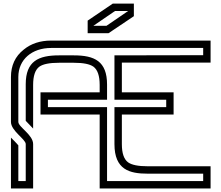

<svg xmlns="http://www.w3.org/2000/svg" viewBox="-20 -1062 1248 1082"><path d="M812.5 -83.3H1125V-41.7H583.3V-458.3H250V-500H583.3V-585.4C583.3 -717.1 512.8 -750 395.8 -750H312.5C197.1 -750 125 -717.5 125 -587.5V-381.2C125 -381.2 166.7 -337.5 166.7 -337.5V-583.3C166.7 -634.4 178.1 -668.8 202.1 -686.5C222.9 -701 259.4 -708.3 312.5 -708.3H395.8C449 -708.3 485.4 -701 506.3 -686.5C530.2 -668.8 541.7 -634.4 541.7 -583.3V-541.7H208.3V-416.7H541.7V0H1166.7V-125H812.5C759.4 -125 722.9 -132.3 702.1 -146.9C678.1 -164.6 666.7 -199 666.7 -250V-416.7H958.3V-541.7H666.7V-709.4H1166.7V-833.3H267.7C207.3 -833.3 155.2 -816.7 113.5 -782.3C65.6 -744.8 41.7 -692.7 41.7 -628.1V-375C41.7 -324.3 125 -277.6 125 -250V-41.7H83.3V-242.7C83.3 -242.7 83.3 -243.8 82.3 -243.8C79.2 -247.9 71.9 -256.2 60.4 -267.7L41.7 -286.5V0H166.7V-250C166.7 -302.5 83.3 -346.2 83.3 -375V-628.1C83.3 -726.9 160.2 -791.7 267.7 -791.7H1125V-751L625 -750V-500H916.7V-458.3H625V-250C625 -105.7 709.5 -83.3 812.5 -83.3ZM734.4 -970.8V-1041.7H615.6L474 -945.8V-875H591.7ZM628.1 -1000H702.1L580.2 -916.7H506.3Z"/></svg>

Font: Sportrop
Style: Regular
Weight: 500
Version: Version 0.9